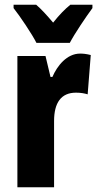

<svg xmlns="http://www.w3.org/2000/svg" viewBox="-20 -786 409 806"><path d="M133 -606H273C294 -646 340 -714 368 -752V-766H275C253 -748 230 -725 203 -691C176 -723 153 -748 132 -766H37V-752C64 -718 115 -642 133 -606ZM316 -561C261 -561 220 -510 200 -463H192L171 -551H53V0H207V-278C207 -354 236 -397 299 -397C319 -397 335 -394 348 -390L361 -555C341 -560 329 -561 316 -561Z"/></svg>

Font: Noto Sans Bengali ExtraCondensed ExtraBold
Style: Regular
Weight: 800
Width: 2
Designer: Joana Ranito - Universal Thirst; Jelle Bosma - Monotype Design Team
Foundry: Universal Thirst ehf.
Version: Version 3.000